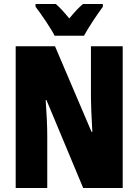

<svg xmlns="http://www.w3.org/2000/svg" viewBox="-20 -947 697 967"><path d="M399 0 214 -443H210Q218 -336 218 -261V0H59V-714H257L441 -283H445Q438 -411 438 -457V-714H598V0ZM498 -913Q475 -882 446.5 -838.5Q418 -795 403 -767H255Q243 -792 211.5 -839Q180 -886 159 -913V-927H261Q289 -903 329 -854Q368 -902 398 -927H498Z"/></svg>

Font: Noto Sans UI CondBlack
Style: Regular
Weight: 900
Width: 3
Designer: Monotype Design Team
Foundry: Monotype Imaging Inc.
Version: Version 1.001